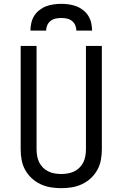

<svg xmlns="http://www.w3.org/2000/svg" viewBox="-20 -975 640 1003"><path d="M300 8Q272 8 244.5 3.5Q217 -1 191.5 -13Q166 -25 145.5 -44Q125 -63 111.5 -87.5Q98 -112 93 -139.5Q88 -167 88 -195V-735H171V-195Q171 -178 174 -160.5Q177 -143 184.5 -127.5Q192 -112 204.5 -99.5Q217 -87 232.5 -79.5Q248 -72 265.5 -69Q283 -66 300 -66Q317 -66 334.5 -69Q352 -72 367.5 -79.5Q383 -87 395.5 -99.5Q408 -112 415.5 -127.5Q423 -143 426 -160.5Q429 -178 429 -195V-735H512V-195Q512 -167 507 -139.5Q502 -112 488.5 -87.5Q475 -63 454.5 -44Q434 -25 408.5 -13Q383 -1 355.5 3.5Q328 8 300 8ZM139 -815Q139 -835 143.5 -855Q148 -875 158.5 -892Q169 -909 185.5 -922Q202 -935 220.5 -942Q239 -949 259.5 -952Q280 -955 300 -955Q320 -955 340.5 -952Q361 -949 379.5 -942Q398 -935 414.5 -922Q431 -909 441.5 -892Q452 -875 456.5 -855Q461 -835 461 -815H379Q379 -830 373 -843.5Q367 -857 355.5 -866Q344 -875 329.5 -878Q315 -881 300 -881Q285 -881 270.5 -878Q256 -875 244.5 -866Q233 -857 227 -843.5Q221 -830 221 -815Z"/></svg>

Font: Zed Sans Extended
Style: Regular
Weight: 400
Width: 7
Designer: Belleve Invis
Foundry: Belleve Invis
Version: Version 1.0.0; ttfautohint (v1.8.4)